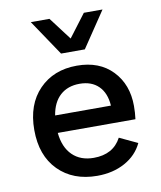

<svg xmlns="http://www.w3.org/2000/svg" viewBox="-84 -814 747 891"><g transform="rotate(-10 289.0 -368.0)"><path d="M347 -578H235L122 -746H210L291 -639L372 -746H460ZM526 -280Q526 -248 522 -218H156Q163 -149 201 -112Q239 -75 301 -75Q393 -75 431 -147L516 -107Q490 -52 433.5 -21Q377 10 303 10Q189 10 120 -59.5Q51 -129 51 -250Q51 -370 119 -440Q187 -510 297 -510Q403 -510 464.5 -445.5Q526 -381 526 -280ZM158 -300H421Q417 -360 384 -392.5Q351 -425 295 -425Q239 -425 203.5 -393Q168 -361 158 -300Z"/></g></svg>

Font: Elaine Sans Medium
Style: Regular
Weight: 500
Designer: Wei Huang
Foundry: Wei Huang
Version: Version 2.001;December 24, 2019;FontCreator 12.0.0.2547 64-b